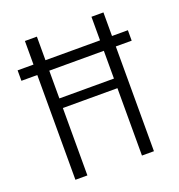

<svg xmlns="http://www.w3.org/2000/svg" viewBox="-132 -840 884 949"><g transform="rotate(-20 310.0 -365.0)"><path d="M20 -606H600V-551H20ZM453.5 -730H516.5V0H453.5ZM103.5 -730H166.5V0H103.5ZM138 -405H484V-354.5H138Z"/></g></svg>

Font: Monaspace Krypton Var ExLight
Style: Regular
Weight: 200
Designer: Riley Cran and the Lettermatic Team
Version: Version 1.200 (Monaspace Krypton Var)